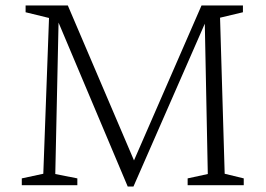

<svg xmlns="http://www.w3.org/2000/svg" viewBox="-20 -680 975 705"><path d="M60 0V-25L139 -42L160 -614L74 -635V-660H229L472 -91L720 -660H872V-635L788 -615L805 -42L875 -25V0H669V-25L743 -41L732 -593L470 5H449L195 -597L183 -41L264 -25V0Z"/></svg>

Font: Spectral SC ExtraLight
Style: Regular
Weight: 275
Designer: Jean-Baptiste Levee
Foundry: Production Type
Version: Version 2.001